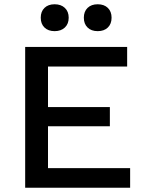

<svg xmlns="http://www.w3.org/2000/svg" viewBox="-20 -880 676 900"><path d="M188.5 -843Q206 -860 236 -860Q266 -860 284 -843Q302 -826 302 -797Q302 -768 284 -751Q266 -734 236 -734Q206 -734 188.5 -751Q171 -768 171 -797Q171 -826 188.5 -843ZM390.5 -843Q408 -860 438 -860Q468 -860 485.5 -843Q503 -826 503 -797Q503 -768 485.5 -751Q468 -734 438 -734Q408 -734 390.5 -751Q373 -768 373 -797Q373 -826 390.5 -843ZM98 0V-660H576V-568H205V-378H495V-288H205V-92H590V0Z"/></svg>

Font: Elaine Sans Medium
Style: Regular
Weight: 500
Designer: Wei Huang
Foundry: Wei Huang
Version: Version 2.001;PS 002.001;hotconv 1.0.88;makeotf.lib2.5.64775